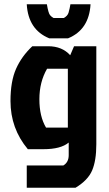

<svg xmlns="http://www.w3.org/2000/svg" viewBox="-20 -727 509 897"><path d="M430 -511V-53Q430 23 410.5 69Q391 115 333 150H105V46H276Q301 31 301 -2V-61Q264 -30 183 -30H110Q29 -127 29 -255Q29 -347 55 -405.5Q81 -464 131 -511H205Q270 -511 308 -469L326 -511ZM297 -406H200Q164 -344 164 -263.5Q164 -183 195 -131H297ZM105 -707H199Q206 -665 214 -656Q222 -647 230 -643H278Q295 -652 300 -667Q306 -688 309 -707H403Q396 -588 298 -548H210Q112 -588 105 -707Z"/></svg>

Font: Jockey One
Style: Regular
Weight: 400
Designer: TypeTogether
Foundry: TypeTogether
Version: Version 1.002